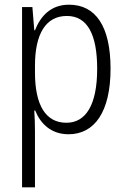

<svg xmlns="http://www.w3.org/2000/svg" viewBox="-20 -562 538 818"><path d="M274 -542C197 -542 153 -494 129 -433H126L118 -532H74V236H129V-1C129 -30 128 -64 126 -91H130C152 -36 197 10 272 10C383 10 451 -86 451 -269C451 -451 387 -542 274 -542ZM265 -494C353 -494 394 -414 394 -269C394 -114 345 -39 263 -39C175 -39 129 -113 129 -254V-282C129 -416 174 -494 265 -494Z"/></svg>

Font: Noto Sans Display SemiCondensed Light
Style: Regular
Weight: 300
Width: 4
Designer: Monotype Design Team
Foundry: Monotype Imaging Inc.
Version: Version 1.900